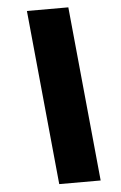

<svg xmlns="http://www.w3.org/2000/svg" viewBox="-58 -831 595 942"><g transform="rotate(-5 239.5 -360.0)"><path d="M111 -790H315L399 70H195Z"/></g></svg>

Font: Prodigy Sans Black
Style: Italic
Weight: 900
Italic angle: -13°
Designer: Wei Huang
Foundry: Wei Huang
Version: Version 1.003; ttfautohint (v1.8.3)